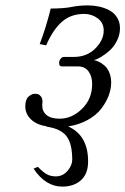

<svg xmlns="http://www.w3.org/2000/svg" viewBox="-20 -462 467 715"><path d="M105 166 121.1 159.2Q139.2 178.2 153.6 186.5Q168 194.8 188 194.8Q213.9 194.8 231.4 174.3Q249 153.8 249 132.8Q249 72.3 227.3 44.7Q205.6 17.1 153.8 9.8L154.8 8.8Q116.7 2.9 95.5 -17.3Q74.2 -37.6 74.2 -65.9Q74.2 -91.3 86.2 -102.1Q98.1 -112.8 109.9 -112.8Q115.7 -112.8 121.3 -111.3Q127 -109.9 132.6 -102.5Q138.2 -95.2 138.2 -83Q138.2 -80.6 137.7 -76.4Q137.2 -72.3 137.2 -69.8Q137.2 -46.9 153.6 -33.4Q169.9 -20 202.1 -20Q248 -20 285.6 -56.9Q323.2 -93.8 323.2 -148.9Q323.2 -177.7 309.6 -196.3Q295.9 -214.8 270 -214.8H210Q200.2 -214.8 200.2 -227.1Q200.2 -236.3 205.8 -243.2Q211.4 -250 217.8 -250H254.9Q303.7 -250 335 -281.5Q366.2 -313 366.2 -348.1Q366.2 -377.4 343.8 -393.8Q321.3 -410.2 293.9 -410.2Q242.7 -410.2 209.2 -379.6Q175.8 -349.1 151.9 -293L127.9 -297.9Q152.3 -362.3 168.9 -430.2Q216.8 -430.2 245.8 -436Q274.9 -441.9 307.1 -441.9Q328.1 -441.9 347.9 -437.7Q367.7 -433.6 386 -424.3Q404.3 -415 415.5 -397.7Q426.8 -380.4 426.8 -356.9Q426.8 -333 415.8 -310.8Q404.8 -288.6 388.7 -274.2Q372.6 -259.8 357.2 -250.5Q341.8 -241.2 330.1 -237.8Q338.4 -236.8 348.4 -231.9Q358.4 -227.1 369.1 -218Q379.9 -209 387 -192.1Q394 -175.3 394 -154.8Q394 -130.9 384.8 -106.2Q375.5 -81.5 357.4 -57.6Q339.4 -33.7 307.1 -15.6Q274.9 2.4 233.9 8.8Q308.1 42 308.1 139.2Q308.1 185.5 281.5 209.2Q254.9 232.9 211.9 232.9Q149.4 232.9 105 166Z"/></svg>

Font: Common Serif
Style: Bold Italic
Weight: 700
Italic angle: -12°
Designer: Philipp H. Poll, Khaled Hosny
Foundry: Stefan Peev, Context Ltd.
Version: Version 1.026